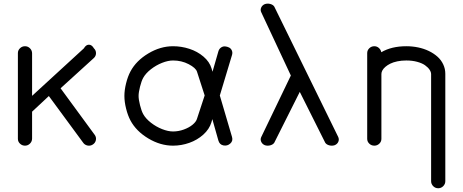

<svg xmlns="http://www.w3.org/2000/svg" viewBox="-20 -789 2509 1040"><path d="M76.9 -501.5Q76.9 -516.6 88.3 -527.6Q99.6 -538.6 115.5 -538.6Q131.1 -538.6 142.5 -527.2Q153.8 -515.9 153.8 -500V-269.8L434.3 -527.1Q445.6 -546.9 461.5 -546.9Q477.5 -546.9 488.8 -527.1Q500 -516.4 500 -501.1Q500 -485.8 488.8 -475.1L308.1 -310.8L493.7 -57.6Q502.4 -44.9 499.3 -29.9Q496.1 -14.9 482.9 -6.3Q469.7 2.4 454.1 -0.7Q438.5 -3.9 429.7 -17.1L244.6 -268.8L153.8 -184.1V-38.6Q153.8 -22.7 142.5 -11.4Q131.1 0 115.5 0Q99.6 0 88.3 -10.9Q76.9 -21.7 76.9 -36.9Z M755.4 -171.4Q769 -146.7 797.2 -124.6Q825.4 -102.5 857.9 -89.7Q890.4 -76.9 917.2 -76.9Q947 -76.9 975.7 -87.4Q1004.4 -97.9 1022.9 -113.3Q1041.5 -128.7 1046.4 -143.8L1088.6 -272L1047.1 -400.6Q1040.5 -421.1 1002.1 -441.3Q963.6 -461.4 917.2 -461.4Q890.4 -461.4 857.9 -448.6Q825.4 -435.8 797.2 -413.7Q769 -391.6 755.4 -366.9Q746.3 -350.3 738.5 -319.5Q730.7 -288.6 730.7 -269.3Q730.7 -250 738.5 -219Q746.3 -188 755.4 -171.4ZM1131.1 -400.4 1162.8 -510.5Q1166.7 -524.2 1177.1 -531.4Q1187.5 -538.6 1199 -537.7Q1210.4 -536.9 1220.7 -531.7Q1231 -526.6 1235.8 -515.5Q1240.7 -504.4 1236.8 -491.2L1170.7 -271.7L1236.8 -47.1Q1243.2 -25.6 1227.3 -11.5Q1211.4 2.7 1190.3 -1.3Q1169.2 -5.4 1162.8 -28.1L1130.1 -143.8L1125.2 -126.5Q1113.8 -89.1 1081.2 -59.8Q1048.6 -30.5 1005.6 -15.3Q962.6 0 917.2 0Q848.6 0 783.2 -39.2Q717.8 -78.4 686.8 -136.2Q672.1 -163.8 663 -200.7Q653.8 -237.5 653.8 -269.3Q653.8 -301 663 -337.9Q672.1 -374.8 686.8 -402.3Q717.8 -460.2 783.2 -499.4Q848.6 -538.6 917.2 -538.6Q962.6 -538.6 1005.9 -524.5Q1049.1 -510.5 1082.2 -482.4Q1115.2 -454.3 1126 -418Z M1414.8 -766.8Q1429.2 -771.5 1444.1 -767.5Q1459 -763.4 1465.6 -753.4L1812 -47.1Q1818.1 -33.9 1812.5 -21Q1806.9 -8.1 1792.5 -2.4Q1778.1 2.2 1763.2 -1.8Q1748.3 -5.9 1741.7 -15.9L1603.8 -291.3L1465.6 -15.9Q1459 -5.9 1444.1 -1.8Q1429.2 2.2 1414.8 -2.4Q1400.4 -8.3 1394.7 -21.5Q1388.9 -34.7 1395.5 -47.6L1555.4 -379.9L1395.5 -721.7Q1388.9 -734.6 1394.7 -747.8Q1400.4 -761 1414.8 -766.8Z M2392.1 192.4Q2392.1 208 2380.7 219.4Q2369.4 230.7 2353.5 230.7Q2337.9 230.7 2326.5 219.4Q2315.2 208 2315.2 192.4V-387.2Q2315.2 -399.2 2306.6 -411.7Q2298.1 -424.3 2282.1 -435.7Q2266.1 -447 2239.5 -454.2Q2212.9 -461.4 2180.7 -461.4Q2154.5 -461.4 2132.1 -456.7Q2109.6 -451.9 2094.1 -444.2Q2078.6 -436.5 2067.5 -426.9Q2056.4 -417.2 2051.1 -407.3Q2045.9 -397.5 2045.9 -388.2V-36.6Q2045.9 -21.5 2034.5 -10.7Q2023.2 0 2007.6 0Q1991.7 0 1980.3 -10.9Q1969 -21.7 1969 -36.9V-501.5Q1969 -516.6 1980.3 -527.6Q1991.7 -538.6 2007.6 -538.6Q2021.7 -538.6 2032.2 -529.2Q2042.7 -519.8 2045.4 -506.1Q2100.6 -538.6 2180.7 -538.6Q2213.9 -538.6 2245.1 -532.1Q2276.4 -525.6 2303 -512.7Q2329.6 -499.8 2349.5 -482.1Q2369.4 -464.4 2380.7 -440.4Q2392.1 -416.5 2392.1 -389.4Z"/></svg>

Font: Tecnico
Style: Grueso
Weight: 700
Version: Version 1.3